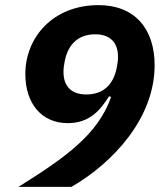

<svg xmlns="http://www.w3.org/2000/svg" viewBox="-20 -730 640 750"><path d="M584 -475C584 -619 505 -710 365 -710C186 -710 79 -583 79 -441C79 -326 142 -249 245 -249C330 -249 372 -300 406 -354L414 -351C362 -204 236 -115 52 0H259C422 -94 584 -269 584 -475ZM317 -361C257 -361 228 -395 228 -449C228 -463 230 -477 233 -492C246 -557 286 -596 352 -596C412 -596 441 -562 441 -508C441 -494 439 -480 436 -465C423 -400 384 -361 317 -361Z"/></svg>

Font: Braiins Sans
Style: Bold Italic
Weight: 700
Italic angle: -11.31°
Designer: Mike Abbink, Paul van der Laan, Pieter van Rosmalen, Jiri Chlebus, Lubos Buracinsky
Foundry: Bold Monday, Sudetype
Version: Version 1.000;hotconv 1.0.109;makeotfexe 2.5.65596